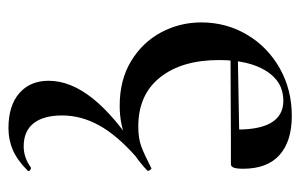

<svg xmlns="http://www.w3.org/2000/svg" viewBox="-148 -287 710 454"><g transform="rotate(90 207.0 -60.0)"><path d="M171 180Q171 128 213 75.5Q255 23 340 -32L351 -27Q300 18 276.5 60.5Q253 103 253 148Q253 192 271.5 215.5Q290 239 326 239Q353 239 376 222H378Q381 222 383.5 225Q386 228 383 230Q359 254 335 264.5Q311 275 283 275Q230 275 200.5 249.5Q171 224 171 180ZM33 -181Q33 -240 62 -289Q91 -338 141.5 -366.5Q192 -395 254 -395Q314 -395 346.5 -366Q379 -337 379 -280Q379 -265 376.5 -258Q374 -251 368 -251H286Q291 -375 218 -375Q173 -375 147.5 -334Q122 -293 122 -223Q122 -135 163 -83.5Q204 -32 279 -32Q307 -32 326 -39Q345 -46 376 -62L378 -63Q380 -63 382.5 -59Q385 -55 383 -53Q347 -19 310 -3.5Q273 12 230 12Q169 12 124.5 -15Q80 -42 56.5 -86Q33 -130 33 -181ZM92 -267 314 -271V-251L93 -250Z"/></g></svg>

Font: Cormorant Garamond SemiBold
Style: Regular
Weight: 600
Designer: Christian Thalmann (Catharsis Fonts)
Foundry: Catharsis Fonts
Version: Version 4.000